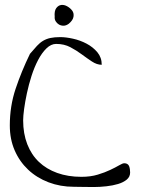

<svg xmlns="http://www.w3.org/2000/svg" viewBox="-20 -751 568 773"><path d="M19.5 -246.1Q19.5 -324.2 43 -394Q66.4 -463.9 100.6 -534.2Q117.2 -553.7 128.9 -566.4Q140.6 -579.1 153.8 -586.9Q167 -594.7 183.1 -598.1Q199.2 -601.6 222.7 -601.6Q245.1 -601.6 273.9 -595.2Q302.7 -588.9 328.6 -575.2Q354.5 -561.5 372.1 -540.5Q389.6 -519.5 389.6 -490.2Q370.1 -490.2 350.1 -503.4Q330.1 -516.6 309.1 -532.2Q288.1 -547.9 263.2 -561Q238.3 -574.2 206.1 -574.2Q185.5 -574.2 167 -556.2Q148.4 -538.1 133.3 -509.3Q118.2 -480.5 106.9 -445.3Q95.7 -410.2 88.4 -376Q81.1 -341.8 77.1 -312.5Q73.2 -283.2 73.2 -266.6Q73.2 -212.9 89.8 -170.4Q106.4 -127.9 136.7 -99.1Q167 -70.3 210.4 -54.7Q253.9 -39.1 307.6 -39.1Q344.7 -39.1 373.5 -47.9Q402.3 -56.6 423.8 -66.9Q445.3 -77.1 459.5 -85.4Q473.6 -93.8 480.5 -93.8Q488.3 -93.8 493.2 -90.3Q498 -86.9 500 -81.5Q502 -76.2 502.9 -69.8Q503.9 -63.5 503.9 -56.6Q503.9 -39.1 490.2 -27.8Q476.6 -16.6 455.6 -10.3Q434.6 -3.9 408.2 -1Q381.8 2 356.9 2Q332 2 310.5 1.5Q289.1 1 277.3 1Q222.7 1 175.3 -17.1Q127.9 -35.2 93.3 -67.9Q58.6 -100.6 39.1 -145.5Q19.5 -190.4 19.5 -246.1ZM200.2 -683.6Q198.2 -707 206.5 -718.3Q214.8 -729.5 226.6 -731Q238.3 -732.4 250.5 -725.6Q262.7 -718.8 270.5 -708.5Q278.3 -698.2 275.9 -683.6Q273.4 -668.9 256.8 -655.3Q246.1 -647.5 235.8 -647.5Q225.6 -647.5 217.3 -652.3Q209 -657.2 204.1 -665.5Q199.2 -673.8 200.2 -683.6Z"/></svg>

Font: The Girl Next Door
Style: Regular
Weight: 400
Designer: Kimberly Geswein
Foundry: Kimberly Geswein
Version: Version 1.002 2010